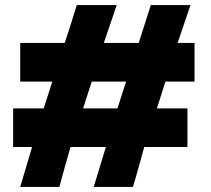

<svg xmlns="http://www.w3.org/2000/svg" viewBox="-20 -740 837 760"><path d="M750 -570V-417H635L601 -311H722V-158H551Q544 -134 529 -79Q514 -24 506 0H351L399 -158H259Q251 -131 235.5 -75Q220 -19 215 0H60L107 -158H32V-311H153L187 -417H60V-570H236Q249 -606 284 -720H442L391 -570H529L577 -720H734L683 -570ZM309 -311H445L479 -417H343Z"/></svg>

Font: Orbitron
Style: Black
Weight: 900
Designer: Matt McInerney
Foundry: Matt McInerney
Version: 1.000